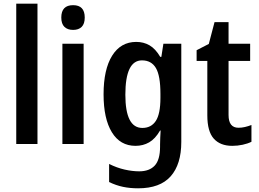

<svg xmlns="http://www.w3.org/2000/svg" viewBox="-20 -780 1403 1040"><path d="M183 0H68V-760H183Z M376 -752Q439 -752 439 -685Q439 -651 422.5 -634.5Q406 -618 376 -618Q346 -618 329 -634.5Q312 -651 312 -685Q312 -752 376 -752ZM433 -543V0H318V-543Z M718 -553Q758 -553 790 -534.5Q822 -516 848 -472H854L865 -543H962V-11Q962 110 904.5 175Q847 240 728 240Q684 240 646 232Q608 224 571 206V108Q613 129 655 138.5Q697 148 734 148Q789 148 818 117Q847 86 847 15V3Q847 -14 848 -35Q849 -56 850 -73H847Q821 -28 788 -9Q755 10 714 10Q631 10 586 -63.5Q541 -137 541 -269Q541 -404 587.5 -478.5Q634 -553 718 -553ZM749 -453Q659 -453 659 -267Q659 -87 751 -87Q799 -87 824 -125Q849 -163 849 -250V-272Q849 -370 824.5 -411.5Q800 -453 749 -453Z M1272 -88Q1289 -88 1306.5 -92Q1324 -96 1342 -103V-12Q1322 -2 1294.5 4Q1267 10 1238 10Q1173 10 1138 -29Q1103 -68 1103 -155V-450H1045V-508L1111 -542L1142 -660H1218V-543H1335V-450H1218V-157Q1218 -88 1272 -88Z"/></svg>

Font: Noto Sans Gurmukhi Condensed SemiBold
Style: Regular
Weight: 600
Width: 3
Designer: Jelle Bosma - Monotype Design Team
Foundry: Monotype Imaging Inc.
Version: Version 2.004; ttfautohint (v1.8.4.7-5d5b)